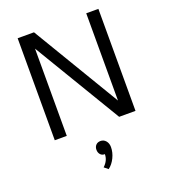

<svg xmlns="http://www.w3.org/2000/svg" viewBox="-174 -828 1096 1247"><g transform="rotate(-20 373.5 -204.5)"><path d="M178 0H95V-705H208L569 -102V-705H653V0H540L178 -603ZM370 196Q351 197 339.5 184Q328 171 328 151Q328 131 340 118.5Q352 106 372 106Q394 106 408.5 123Q423 140 423 166Q423 203 405.5 239Q388 275 360 296L333 274Q370 240 370 196Z"/></g></svg>

Font: Metropolitano
Style: Regular
Weight: 400
Designer: Fonts by Alex Slobzheninov & Chris M. Simpson / Changes by Cristiano Sobral
Foundry: Fonts by Alex Slobzheninov & Chris M. Simpson / Changes by Cristiano Sobral
Version: Version 1.00;August 30, 2020;FontCreator 13.0.0.2681 64-bit